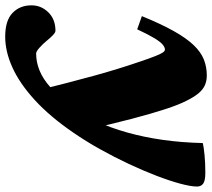

<svg xmlns="http://www.w3.org/2000/svg" viewBox="-89 -498 796 720"><g transform="rotate(90 309.0 -138.0)"><path d="M59 -254.5 9.5 -272Q39 -344.5 65.8 -392Q92.5 -439.5 118.5 -466.5Q144.5 -493.5 172.2 -504.5Q200 -515.5 232 -515.5Q252 -515.5 268.2 -508.5Q284.5 -501.5 298.8 -484.5Q313 -467.5 327 -439Q341.5 -411 358 -360.8Q374.5 -310.5 394.5 -234.5Q414.5 -158.5 438.5 -52L292 138.5Q275 67 260 8.8Q245 -49.5 231.8 -97Q218.5 -144.5 206.5 -183.5Q194.5 -222.5 183 -256Q168 -301 159.2 -322.8Q150.5 -344.5 145.2 -351.5Q140 -358.5 135 -358.5Q126.5 -358.5 116.2 -350Q106 -341.5 92.2 -319Q78.5 -296.5 59 -254.5ZM335.5 -1 344.5 6Q378 -43.5 403.2 -99.2Q428.5 -155 446 -217.5Q463.5 -280 473.5 -350.2Q483.5 -420.5 485.5 -500.5Q499.5 -504 530 -507Q560.5 -510 597 -510Q626.5 -510 637.5 -502Q648.5 -494 648.5 -479Q648.5 -456 638 -416.8Q627.5 -377.5 608.5 -327.8Q589.5 -278 564 -223.5Q538.5 -169 508.5 -115.2Q478.5 -61.5 446 -14.5Q386 73 324.2 129.5Q262.5 186 202.5 213.2Q142.5 240.5 86.5 240.5Q26 240.5 -2.5 213Q-31 185.5 -31 142Q-31 105.5 -4.8 78.8Q21.5 52 64.5 52Q70.5 52 80.5 61.2Q90.5 70.5 102.5 85.5Q114.5 100 128.2 112.2Q142 124.5 150 124.5Q181.5 124.5 213.2 111.8Q245 99 276.2 71Q307.5 43 335.5 -1Z"/></g></svg>

Font: Newsreader 9pt ExtraBold
Style: Italic
Weight: 800
Italic angle: -17°
Designer: Hugues Gentile
Foundry: Production Type
Version: Version 1.003